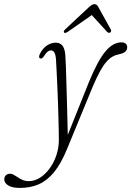

<svg xmlns="http://www.w3.org/2000/svg" viewBox="-140 -653 629 920"><path d="M286 -259.5Q327.5 -361 364.2 -405.5Q401 -450 441.5 -450Q455.5 -450 462.5 -443.8Q469.5 -437.5 469.5 -426.5Q469.5 -414.5 461 -406.2Q452.5 -398 433 -393.5Q415.5 -390.5 400.2 -382.2Q385 -374 370 -357Q355 -340 338.8 -310.5Q322.5 -281 303 -234.5L181 61.5Q153 130 120 170.8Q87 211.5 46.8 229.5Q6.5 247.5 -45 247.5Q-81 247.5 -100.2 235.8Q-119.5 224 -119.5 206.5Q-119.5 194.5 -112 187Q-104.5 179.5 -91.5 179.5Q-84 179.5 -76.8 183.2Q-69.5 187 -62 192Q-54.5 197 -45.8 202.2Q-37 207.5 -26.5 211.2Q-16 215 -3 215Q25.5 215 51.2 198.8Q77 182.5 97.2 155Q117.5 127.5 129.5 92.8Q141.5 58 142 20.5Q142 2 141.5 -26.5Q141 -55 140 -89.8Q139 -124.5 137.8 -162.5Q136.5 -200.5 134.8 -237.8Q133 -275 131.5 -307.8Q130 -340.5 128.5 -365Q127 -389.5 121 -400.5Q115 -411.5 104.5 -411.5Q96 -411.5 87.8 -405Q79.5 -398.5 70 -383Q65 -376 60.8 -373.8Q56.5 -371.5 53 -373Q48.5 -374.5 47.5 -379Q46.5 -383.5 49.5 -391Q57.5 -409 69.5 -421.8Q81.5 -434.5 96.5 -441.5Q111.5 -448.5 127.5 -448.5Q148 -448.5 159.5 -433.8Q171 -419 173 -388Q174.5 -368.5 175.8 -333Q177 -297.5 178.2 -252.2Q179.5 -207 181 -157.5Q182.5 -108 183.5 -60.8Q184.5 -13.5 185.5 26.5L173.5 21.5ZM306.5 -585.5H295.5L373.5 -500Q377 -497 380.8 -496Q384.5 -495 388 -497Q391 -499.5 392.2 -503.2Q393.5 -507 391 -511.5L331 -619.5Q327.5 -626 323.5 -629.5Q319.5 -633 312.5 -633Q306 -633 300.2 -629.5Q294.5 -626 287 -619.5L171.5 -511.5Q167 -507.5 166 -503.5Q165 -499.5 167 -497Q169.5 -494.5 174 -495.5Q178.5 -496.5 184 -500Z"/></svg>

Font: Fraunces 72pt Soft Wonky ExtraLight
Style: Italic
Weight: 250
Italic angle: -16°
Version: Version 1.000;[b76b70a41]